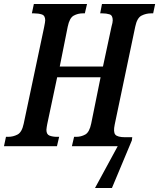

<svg xmlns="http://www.w3.org/2000/svg" viewBox="-38 -734 799 964"><path d="M439 210 553 0H323L334 -47H345Q369 -47 390 -58.5Q411 -70 420 -114L467 -346H249L199 -110Q198 -104 196.5 -95.5Q195 -87 195 -82Q195 -59 211 -53Q227 -47 248 -47H259L248 0H-18L-8 -47H3Q28 -47 50 -58.5Q72 -70 81 -113L183 -595Q186 -611 187.5 -619Q189 -627 189 -632Q189 -656 172 -661.5Q155 -667 132 -667H122L132 -714H399L388 -667H378Q353 -667 332 -655.5Q311 -644 302 -600L262 -400H479L522 -601Q525 -611 526.5 -619Q528 -627 528 -632Q528 -657 512 -662Q496 -667 475 -667H465L474 -714H741L731 -667H721Q695 -667 672.5 -655.5Q650 -644 641 -600L538 -109Q530 -71 541 -58Q552 -45 591 -45H626L624 -29L524 210Z"/></svg>

Font: Noto Serif ExtraCondensed SemiBold
Style: Italic
Weight: 600
Width: 2
Italic angle: -12°
Designer: Monotype Design Team
Foundry: Monotype Imaging Inc.
Version: Version 2.013